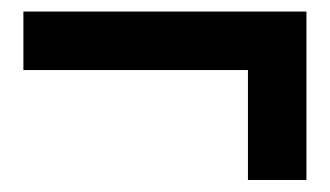

<svg xmlns="http://www.w3.org/2000/svg" viewBox="-20 -375 557 324"><path d="M398.4 -256.8H19.5V-355.5H497.1V-71.3H398.4Z"/></svg>

Font: Reddit Sans Fudge SemiBold
Style: Regular
Weight: 600
Designer: Stephen Hutchings
Foundry: Reddit
Version: Version 1.011